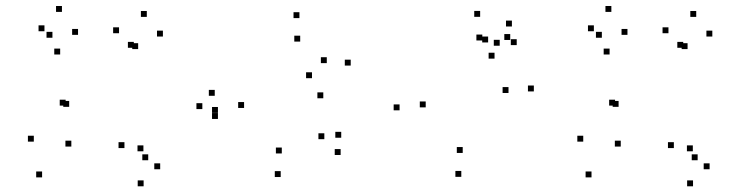

<svg xmlns="http://www.w3.org/2000/svg" viewBox="-20 -577 2520 650"><path d="M522.3 -4V-24H502.3V-4ZM465.5 -64.8V-84.8H445.5V-64.8ZM481.8 -34.5V-54.5H461.8V-34.5ZM531.5 -453.3V-473.3H511.5V-453.3ZM477 -519.8V-539.8H457V-519.8ZM383 -464.5V-484.5H363V-464.5ZM214.2 -215.3V-235.3H194.2V-215.3ZM202.2 -219.5V-239.5H182.2V-219.5ZM244.2 -459V-479H224.2V-459ZM189.7 -536.7V-556.7H169.7V-536.7ZM130.5 -471.2V-491.2H110.5V-471.2ZM183.7 -392.5V-412.5H163.7V-392.5ZM157.5 -449.2V-469.2H137.5V-449.2ZM94.5 -97.5V-117.5H74.5V-97.5ZM122.5 23.5V3.5H102.5V23.5ZM221.5 -80.8V-100.8H201.5V-80.8ZM433 -415.2V-435.2H413V-415.2ZM447.7 -410.8V-430.8H427.7V-410.8ZM401.3 -75.7V-95.7H381.3V-75.7ZM466.2 53.7V33.7H446.2V53.7Z M1133.2 -52.3V-72.3H1113.2V-52.3ZM1135.2 -110.7V-130.7H1115.2V-110.7ZM1078 -105.8V-125.8H1058V-105.8ZM934 -57.5V-77.5H914V-57.5ZM806.3 -211.5V-231.5H786.3V-211.5ZM996.3 -436.2V-456.2H976.3V-436.2ZM1086.3 -363.3V-383.3H1066.3V-363.3ZM1036.2 -312.3V-332.3H1016.2V-312.3ZM707 -252.7V-272.7H687V-252.7ZM665 -207.7V-227.7H645V-207.7ZM717.8 -174.3V-194.3H697.8V-174.3ZM1074.5 -244.3V-264.3H1054.5V-244.3ZM1167.3 -355V-375H1147.3V-355ZM993.7 -515.7V-535.7H973.7V-515.7ZM717.8 -194.8V-214.8H697.8V-194.8ZM930.3 22.3V2.3H910.3V22.3Z M1787.3 -267.5V-287.5H1767.3V-267.5ZM1707.3 -441.7V-461.7H1687.3V-441.7ZM1632.5 -433.3V-453.3H1612.5V-433.3ZM1654.2 -378.5V-398.5H1634.2V-378.5ZM1701.5 -262.2V-282.2H1681.5V-262.2ZM1546.5 -59.2V-79.2H1526.5V-59.2ZM1421.2 -213.5V-233.5H1401.2V-213.5ZM1612.8 -440V-460H1592.8V-440ZM1671.7 -422.2V-442.2H1651.7V-422.2ZM1729.3 -424.3V-444.3H1709.3V-424.3ZM1713 -487.3V-507.3H1693V-487.3ZM1605.5 -520V-540H1585.5V-520ZM1332.7 -203.5V-223.5H1312.7V-203.5ZM1541.7 21.7V1.7H1521.7V21.7Z M2382.3 -4V-24H2362.3V-4ZM2325.5 -64.8V-84.8H2305.5V-64.8ZM2341.8 -34.5V-54.5H2321.8V-34.5ZM2391.5 -453.3V-473.3H2371.5V-453.3ZM2337 -519.8V-539.8H2317V-519.8ZM2243 -464.5V-484.5H2223V-464.5ZM2074.2 -215.3V-235.3H2054.2V-215.3ZM2062.2 -219.5V-239.5H2042.2V-219.5ZM2104.2 -459V-479H2084.2V-459ZM2049.7 -536.7V-556.7H2029.7V-536.7ZM1990.5 -471.2V-491.2H1970.5V-471.2ZM2043.7 -392.5V-412.5H2023.7V-392.5ZM2017.5 -449.2V-469.2H1997.5V-449.2ZM1954.5 -97.5V-117.5H1934.5V-97.5ZM1982.5 23.5V3.5H1962.5V23.5ZM2081.5 -80.8V-100.8H2061.5V-80.8ZM2293 -415.2V-435.2H2273V-415.2ZM2307.7 -410.8V-430.8H2287.7V-410.8ZM2261.3 -75.7V-95.7H2241.3V-75.7ZM2326.2 53.7V33.7H2306.2V53.7Z"/></svg>

Font: Monaspace Radon Dots Var
Style: Regular
Weight: 400
Designer: Riley Cran and the Lettermatic Team
Version: Version 1.100 (Monaspace Radon Dots)